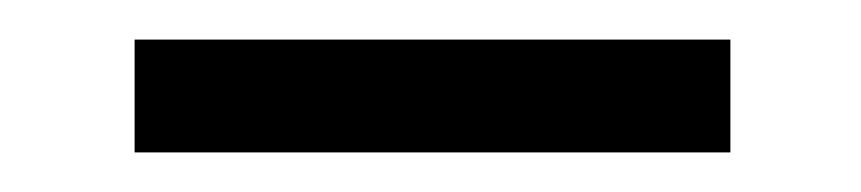

<svg xmlns="http://www.w3.org/2000/svg" viewBox="-20 -688 435 97"><path d="M349 -668H48V-611H349Z"/></svg>

Font: Geom Light
Style: Regular
Weight: 300
Version: Version 1.102